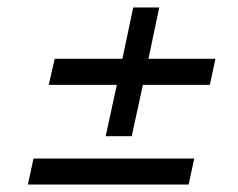

<svg xmlns="http://www.w3.org/2000/svg" viewBox="-20 -608 640 516"><path d="M127 -450H309L338 -588H408L379 -450H559L544 -380H364L334 -242H264L294 -380H111ZM70 -182H502L487 -112H55Z"/></svg>

Font: Epunda Sans
Style: Italic
Weight: 400
Italic angle: -12.0243°
Designer: Simon Atzbach
Foundry: typofactur
Version: Version 2.204; ttfautohint (v1.8.4.7-5d5b)